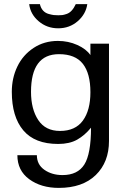

<svg xmlns="http://www.w3.org/2000/svg" viewBox="-20 -710 600 928"><path d="M129.9 -266.1Q129.9 -182.6 164.8 -129.9Q199.7 -77.1 270 -77.1Q344.2 -77.1 380.6 -127.2Q417 -177.2 417 -264.2Q417 -355 380.4 -401.6Q343.8 -448.2 265.1 -448.2Q129.9 -448.2 129.9 -266.1ZM37.1 -266.1Q37.1 -333 64 -388.7Q90.8 -444.3 142.3 -478.3Q193.8 -512.2 259.8 -512.2Q310.1 -512.2 353.5 -492.7Q397 -473.1 417 -443.8V-499H506.8V-28.8Q506.8 73.7 442.9 136Q378.9 198.2 264.2 198.2Q178.7 198.2 121.3 156.2Q64 114.3 64 40H158.2Q158.2 85.4 194.6 110.8Q231 136.2 282.2 136.2Q355.5 136.2 387.7 85Q419.9 33.7 419.9 -92.8Q389.6 -55.7 352.8 -34.9Q315.9 -14.2 261.2 -14.2Q147.9 -14.2 92.5 -80.1Q37.1 -146 37.1 -266.1ZM262.2 -636.2Q274.4 -636.2 281.7 -637.2Q289.1 -638.2 302.2 -642.6Q315.4 -647 326.4 -658.9Q337.4 -670.9 346.2 -689.9H401.9Q395 -641.6 355.5 -607.4Q315.9 -573.2 261.2 -573.2Q207 -573.2 167 -607.2Q127 -641.1 121.1 -689.9H172.9Q177.2 -670.9 188.2 -658.9Q199.2 -647 215.1 -642.6Q231 -638.2 240 -637.2Q249 -636.2 262.2 -636.2Z"/></svg>

Font: Perun
Style: Regular
Weight: 400
Version: Version 1.0000